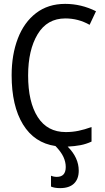

<svg xmlns="http://www.w3.org/2000/svg" viewBox="-20 -746 540 990"><path d="M319 -65Q353 -65 384.5 -71.5Q416 -78 452 -91V-16Q424 -3 395 2.5Q366 8 329 10Q386 67 386 134Q386 177 361.5 200.5Q337 224 290 224Q261 224 243 216V160Q257 166 273 166Q319 166 319 115Q319 89 307 63Q295 37 266 7Q157 -9 98.5 -104.5Q40 -200 40 -358Q40 -464 72 -547.5Q104 -631 166 -678.5Q228 -726 316 -726Q399 -726 475 -688L442 -618Q384 -651 317 -651Q223 -651 174 -569.5Q125 -488 125 -357Q125 -220 174.5 -142.5Q224 -65 319 -65Z"/></svg>

Font: Noto Sans Mono UI Cond
Style: Regular
Weight: 400
Width: 3
Monospace: yes
Designer: Monotype Design team
Foundry: Monotype Imaging Inc.
Version: Version 1.000